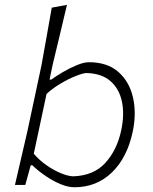

<svg xmlns="http://www.w3.org/2000/svg" viewBox="-20 -761 630 790"><path d="M286 9.5Q260.5 9.5 229.5 -3.2Q198.5 -16 168 -36.8Q137.5 -57.5 113 -81H106.5L84 0H41.5Q54.5 -56 66.5 -107.8Q78.5 -159.5 92.5 -220L151 -494Q162.5 -557.5 172.8 -615.8Q183 -674 193 -729.5L255.5 -741Q241 -679.5 226.5 -618.8Q212 -558 196.5 -494L184 -433.5H191Q210 -447.5 238.5 -464.2Q267 -481 296.2 -493Q325.5 -505 346 -505Q421.5 -505 466.8 -465.2Q512 -425.5 527 -360.8Q542 -296 526.5 -221Q504 -113 440.8 -51.8Q377.5 9.5 286 9.5ZM280.5 -35.5Q365.5 -38 413.8 -91.2Q462 -144.5 479 -226Q492.5 -290 481.8 -342.5Q471 -395 434.8 -427Q398.5 -459 335 -460.5Q320 -459.5 291 -448Q262 -436.5 229.5 -417.2Q197 -398 171.5 -374.5L119 -128.5Q142 -101.5 171.5 -81Q201 -60.5 230 -48.5Q259 -36.5 280.5 -35.5Z"/></svg>

Font: Commissioner Loud ExtraLight
Style: Italic
Weight: 200
Italic angle: -12°
Designer: Kostas Bartsokas
Foundry: Kostas Bartsokas
Version: Version 1.000; ttfautohint (v1.8.3)